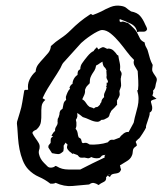

<svg xmlns="http://www.w3.org/2000/svg" viewBox="-20 -839 572 676"><path d="M531.2 -491.2Q528.3 -490.2 521 -488.3Q513.7 -486.3 511.7 -483.4Q510.7 -480.5 512.7 -475.1Q514.6 -469.7 515.6 -463.9Q516.6 -458 515.1 -452.1Q513.7 -446.3 506.8 -442.4Q507.8 -437.5 505.4 -430.2Q502.9 -422.9 500.5 -415Q498 -407.2 495.6 -400.4Q493.2 -393.6 494.1 -389.6Q493.2 -387.7 489.7 -381.3Q486.3 -375 481.9 -368.7Q477.5 -362.3 473.6 -356.4Q469.7 -350.6 466.8 -349.6Q461.9 -344.7 460 -342.8Q458 -340.8 458 -339.4Q458 -337.9 459.5 -335.4Q460.9 -333 461.9 -327.1Q460.9 -326.2 460.4 -325.2Q460 -324.2 458 -323.2Q452.1 -319.3 450.2 -315.9Q448.2 -312.5 447.8 -308.1Q447.3 -303.7 446.8 -299.3Q446.3 -294.9 443.4 -289.1Q438.5 -278.3 424.8 -270.5Q411.1 -262.7 402.3 -256.8Q404.3 -251 404.3 -247.1Q406.2 -245.1 406.2 -242.2Q403.3 -233.4 397.9 -231Q392.6 -228.5 386.7 -228Q380.9 -227.5 375.5 -225.6Q370.1 -223.6 367.2 -215.8Q365.2 -216.8 363.8 -217.8Q362.3 -218.8 360.4 -219.7Q358.4 -221.7 363.8 -223.1Q369.1 -224.6 367.2 -224.6Q362.3 -224.6 359.4 -221.2Q356.4 -217.8 353.5 -214.8Q355.5 -203.1 344.7 -198.2Q334 -193.4 327.1 -187.5Q318.4 -193.4 310.5 -194.8Q302.7 -196.3 293.9 -189.5Q262.7 -186.5 234.4 -184.1Q206.1 -181.6 175.8 -195.3Q170.9 -192.4 166.5 -192.4Q162.1 -192.4 157.2 -192.4Q138.7 -207 117.2 -216.3Q95.7 -225.6 79.1 -243.2Q67.4 -255.9 60.1 -274.4Q52.7 -293 48.8 -313Q44.9 -333 43.5 -353Q42 -373 41 -389.6Q41 -394.5 40 -399.4Q39.1 -404.3 40 -409.2V-410.2Q44.9 -427.7 50.3 -444.3Q55.7 -460.9 58.6 -479.5Q60.5 -490.2 62 -500Q63.5 -509.8 65.4 -520.5L68.4 -522.5Q70.3 -522.5 73.7 -522.5Q77.1 -522.5 79.1 -523.4Q76.2 -542 84 -558.6Q91.8 -575.2 105.5 -586.9Q106.4 -601.6 114.7 -612.3Q123 -623 132.3 -632.8Q141.6 -642.6 149.9 -652.8Q158.2 -663.1 159.2 -676.8Q175.8 -692.4 193.8 -704.1Q211.9 -715.8 228.5 -732.4Q245.1 -749 261.2 -762.2Q277.3 -775.4 296.9 -788.1Q297.9 -788.1 299.8 -790L306.6 -786.1Q314.5 -789.1 321.8 -792Q329.1 -794.9 336.9 -798.8Q352.5 -807.6 369.6 -814.5Q386.7 -821.3 405.3 -818.4Q418.9 -816.4 424.8 -811Q430.7 -805.7 441.4 -798.8Q462.9 -794.9 473.1 -783.2Q483.4 -771.5 491.2 -752.9Q493.2 -749 495.1 -745.1Q497.1 -741.2 498 -736.3Q495.1 -727.5 485.8 -727.5Q476.6 -727.5 468.8 -727.5L462.9 -725.6Q460 -746.1 439.9 -755.9Q419.9 -765.6 402.3 -771.5Q400.4 -770.5 400.9 -768.1Q401.4 -765.6 401.4 -763.7L406.2 -760.7L408.2 -762.7Q413.1 -763.7 417.5 -762.2Q421.9 -760.7 426.8 -758.8H429.7Q439.5 -751 449.7 -740.7Q460 -730.5 464.8 -719.7Q469.7 -709 473.6 -702.1Q477.5 -695.3 489.3 -689.5Q490.2 -679.7 495.1 -671.9Q500 -664.1 502 -654.3Q504.9 -642.6 508.3 -631.8Q511.7 -621.1 517.6 -610.4Q514.6 -593.8 516.6 -588.4Q518.6 -583 528.3 -569.3Q534.2 -561.5 531.2 -552.7Q528.3 -543.9 527.3 -536.1Q526.4 -527.3 518.6 -519.5Q520.5 -514.6 519 -510.7Q517.6 -506.8 516.6 -502Q520.5 -499 523.9 -496.6Q527.3 -494.1 531.2 -491.2ZM359.4 -547.9Q361.3 -552.7 357.4 -559.1Q353.5 -565.4 355.5 -572.3L354.5 -588.9L355.5 -589.8Q352.5 -598.6 347.7 -602.5Q342.8 -606.4 340.8 -620.1L342.8 -622.1Q335.9 -620.1 330.6 -615.7Q325.2 -611.3 318.4 -608.4Q316.4 -596.7 312.5 -590.8Q308.6 -585 305.2 -579.6Q301.8 -574.2 298.8 -566.9Q295.9 -559.6 295.9 -545.9Q289.1 -539.1 285.6 -535.2Q282.2 -531.2 279.3 -522.5Q280.3 -513.7 276.9 -505.4Q273.4 -497.1 269.5 -489.3Q277.3 -485.4 282.7 -476.6Q288.1 -467.8 294.9 -462.9Q299.8 -460.9 302.7 -460.4Q305.7 -460 310.5 -457Q315.4 -461.9 319.3 -461.9Q323.2 -461.9 325.2 -463.9Q333 -470.7 332.5 -472.2Q332 -473.6 336.9 -479.5Q336.9 -484.4 339.8 -489.3Q342.8 -494.1 346.7 -497.1Q344.7 -505.9 349.6 -515.1Q354.5 -524.4 355.5 -532.2L353.5 -533.2L355.5 -538.1V-547.9ZM465.8 -521.5Q467.8 -538.1 466.8 -555.2Q465.8 -572.3 464.8 -588.9Q460 -596.7 454.1 -606.9Q448.2 -617.2 452.1 -627.9Q440.4 -638.7 427.2 -656.2Q414.1 -673.8 399.9 -690.9Q385.7 -708 370.1 -720.7Q354.5 -733.4 338.9 -733.4Q334 -733.4 323.2 -728Q312.5 -722.7 300.8 -714.8Q289.1 -707 279.3 -699.2Q269.5 -691.4 265.6 -687.5L202.1 -617.2Q199.2 -613.3 196.8 -607.9Q194.3 -602.5 192.4 -598.6Q179.7 -577.1 168 -559.6Q157.2 -543 147.5 -526.9Q137.7 -510.7 129.9 -493.2L139.6 -487.3Q127.9 -477.5 126.5 -464.4Q125 -451.2 125.5 -437.5Q126 -423.8 124 -409.7Q122.1 -395.5 109.4 -383.8L108.4 -382.8Q91.8 -376 94.7 -369.1Q97.7 -362.3 105.5 -351.6Q111.3 -343.8 116.2 -335.4Q121.1 -327.1 119.1 -316.4V-315.4Q115.2 -305.7 117.2 -296.9Q119.1 -288.1 123.5 -280.3Q127.9 -272.5 134.8 -265.6Q141.6 -258.8 147.5 -252.9Q152.3 -248 161.6 -249Q170.9 -250 174.8 -254.9Q176.8 -253.9 178.2 -253.9Q179.7 -253.9 180.7 -252.9Q197.3 -242.2 220.7 -242.2Q244.1 -242.2 262.7 -242.2Q284.2 -252.9 304.2 -263.2Q324.2 -273.4 345.7 -283.2Q348.6 -284.2 348.6 -285.2Q348.6 -286.1 348.1 -287.6Q347.7 -289.1 348.1 -290.5Q348.6 -292 351.6 -293.9Q347.7 -293.9 344.7 -293Q341.8 -292 338.9 -291Q335.9 -288.1 333.5 -285.2Q331.1 -282.2 326.2 -282.2Q321.3 -281.2 314 -282.2Q306.6 -283.2 301.8 -286.1Q293.9 -281.2 289.6 -281.7Q285.2 -282.2 277.3 -284.2Q267.6 -283.2 263.2 -284.2Q258.8 -285.2 252.9 -293Q249 -294.9 245.1 -295.9Q241.2 -296.9 237.3 -298.8L235.4 -296.9Q233.4 -298.8 230.5 -301.3Q227.5 -303.7 224.6 -305.7Q217.8 -312.5 216.3 -316.9Q214.8 -321.3 217.8 -330.1Q213.9 -333 210.9 -336.9Q209 -334 207.5 -331.5Q206.1 -329.1 204.1 -326.2Q205.1 -316.4 203.1 -306.6Q192.4 -295.9 184.6 -296.4Q176.8 -296.9 163.1 -299.8L150.4 -319.3Q149.4 -325.2 152.3 -328.6Q155.3 -332 158.2 -335.9Q158.2 -343.8 158.7 -349.1Q159.2 -354.5 167 -358.4L161.1 -361.3Q164.1 -366.2 166.5 -370.1Q168.9 -374 173.8 -377.9Q173.8 -385.7 175.3 -388.7Q176.8 -391.6 180.7 -398.4Q181.6 -399.4 182.6 -403.8Q183.6 -408.2 182.6 -410.2Q182.6 -420.9 184.6 -422.9Q186.5 -424.8 188.5 -433.6Q189.5 -435.5 189.5 -439Q189.5 -442.4 190.4 -444.3Q191.4 -449.2 194.3 -451.7Q197.3 -454.1 200.2 -456.1Q202.1 -464.8 203.6 -473.1Q205.1 -481.4 212.9 -487.3Q211.9 -491.2 211.9 -498Q213.9 -504.9 217.8 -513.7Q221.7 -522.5 226.6 -526.4L224.6 -531.2Q227.5 -536.1 229 -538.6Q230.5 -541 235.4 -543.9Q235.4 -552.7 240.2 -561.5Q245.1 -570.3 252.9 -575.2Q252.9 -583 254.4 -587.4Q255.9 -591.8 262.7 -595.7Q262.7 -608.4 270.5 -618.2Q276.4 -627 288.1 -641.1Q299.8 -655.3 309.6 -659.2Q311.5 -663.1 315.4 -667Q319.3 -670.9 321.3 -672.9L326.2 -665Q336.9 -671.9 341.3 -672.9Q345.7 -673.8 357.4 -667Q358.4 -667 359.4 -667.5Q360.4 -668 361.3 -668Q372.1 -668 379.9 -660.6Q387.7 -653.3 392.6 -645.5L396.5 -643.6Q398.4 -630.9 401.4 -618.2Q404.3 -605.5 402.3 -592.8Q404.3 -588.9 406.2 -585.9Q408.2 -583 408.2 -579.1Q408.2 -575.2 407.2 -572.8Q406.2 -570.3 406.2 -567.4Q404.3 -561.5 405.3 -555.2Q406.2 -548.8 406.2 -543.9Q407.2 -536.1 404.8 -530.8Q402.3 -525.4 400.4 -518.6Q400.4 -516.6 400.9 -513.7Q401.4 -510.7 401.4 -508.8Q402.3 -503.9 398.4 -496.6Q394.5 -489.3 391.6 -484.4Q392.6 -480.5 392.1 -477.5Q391.6 -474.6 392.6 -470.7Q388.7 -465.8 383.3 -460.4Q377.9 -455.1 373 -450.2Q371.1 -448.2 370.1 -445.3Q369.1 -442.4 367.2 -440.4Q366.2 -435.5 364.3 -430.7Q362.3 -425.8 357.4 -423.8Q349.6 -419.9 347.2 -418.5Q344.7 -417 336.9 -417Q330.1 -410.2 323.2 -410.2Q311.5 -410.2 296.9 -417Q282.2 -423.8 271.5 -426.8Q266.6 -430.7 261.7 -434.6Q256.8 -438.5 252 -441.4Q252 -438.5 252.4 -433.1Q252.9 -427.7 251 -424.8V-423.8Q250 -421.9 249 -420.4Q248 -418.9 247.1 -417Q247.1 -415 248 -413.1Q248 -411.1 248.5 -410.2Q249 -409.2 249 -408.2Q249 -400.4 249 -396.5Q249 -392.6 246.1 -385.7Q250 -380.9 251.5 -377.4Q252.9 -374 253.4 -370.6Q253.9 -367.2 254.4 -363.8Q254.9 -360.4 256.8 -355.5Q264.6 -351.6 265.6 -348.1Q266.6 -344.7 268.6 -336.9L272.5 -335Q280.3 -336.9 284.2 -335.9Q288.1 -335 295.9 -330.1Q310.5 -329.1 327.6 -331.1Q344.7 -333 359.4 -337.9Q365.2 -344.7 368.7 -346.2Q372.1 -347.7 380.9 -346.7Q386.7 -348.6 391.1 -350.6Q395.5 -352.5 401.4 -354.5Q405.3 -361.3 415 -368.7Q424.8 -376 432.6 -374Q433.6 -376 436.5 -380.9Q439.5 -385.7 442.4 -391.6Q445.3 -397.5 448.2 -402.3Q451.2 -407.2 451.2 -409.2Q454.1 -424.8 458 -438Q461.9 -451.2 464.8 -464.4Q467.8 -477.5 467.8 -491.2Q467.8 -504.9 462.9 -521.5Z"/></svg>

Font: Homemade Apple
Style: Regular
Weight: 400
Designer: Font Diner, Inc
Foundry: Font Diner, Inc
Version: Version 1.000